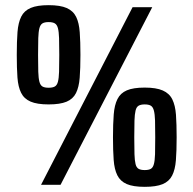

<svg xmlns="http://www.w3.org/2000/svg" viewBox="-20 -716 748 744"><path d="M139.1 0 493.7 -688H569.9L214.7 0ZM168.4 -311.4Q123.8 -311.4 98.5 -322.3Q73.3 -333.1 61.8 -356.3Q50.3 -379.4 47.6 -415.6Q45 -451.8 45 -503.4Q45 -555.5 47.8 -591.9Q50.7 -628.3 62.2 -651.5Q73.7 -674.6 99 -685.3Q124.2 -696 168.4 -696Q213.4 -696 238.6 -684.9Q263.8 -673.7 275.1 -650.6Q286.4 -627.5 289 -590.8Q291.7 -554.2 291.7 -503.4Q291.7 -451 288.8 -414.5Q285.9 -378.1 274.4 -355.2Q262.9 -332.3 237.7 -321.8Q212.5 -311.4 168.4 -311.4ZM168.4 -376Q183.9 -376 192.4 -380.8Q200.9 -385.6 204.5 -399.3Q208.1 -413 208.9 -437.9Q209.7 -462.8 209.7 -503Q209.7 -543.2 208.9 -568.1Q208.1 -593 204.5 -606.7Q200.9 -620.4 192.4 -625.4Q183.9 -630.4 168.4 -630.4Q152.8 -630.4 144.6 -625.4Q136.3 -620.4 132.7 -606.7Q129.1 -593 128.3 -568.1Q127.5 -543.2 127.5 -503Q127.5 -462.8 128.3 -437.9Q129.1 -413 132.7 -399.3Q136.3 -385.6 144.6 -380.8Q152.8 -376 168.4 -376ZM540.7 8Q496.1 8 471.1 -2.8Q446.1 -13.7 434.6 -36.8Q423.1 -60 420.5 -96.2Q417.8 -132.4 417.8 -184Q417.8 -236 420.7 -272.5Q423.5 -308.9 435.1 -332Q446.6 -355.2 471.5 -365.9Q496.5 -376.6 540.7 -376.6Q585.3 -376.6 610.7 -365.4Q636.2 -354.3 647.7 -331Q659.2 -307.6 661.9 -271.2Q664.5 -234.7 664.5 -184Q664.5 -131.5 661.6 -95.1Q658.8 -58.7 647 -35.7Q635.3 -12.8 610.1 -2.4Q584.8 8 540.7 8ZM540.7 -57Q556.2 -57 564.5 -61.8Q572.7 -66.6 576.3 -80.1Q580 -93.5 580.8 -118.4Q581.5 -143.3 581.5 -183.6Q581.5 -223.8 580.8 -248.7Q580 -273.6 576.3 -287.5Q572.7 -301.4 564.5 -306.4Q556.2 -311.4 540.7 -311.4Q525.7 -311.4 517.1 -306.4Q508.6 -301.4 505.3 -287.5Q501.9 -273.6 501.1 -248.7Q500.3 -223.8 500.3 -183.6Q500.3 -143.3 501.1 -118.4Q501.9 -93.5 505.3 -80.1Q508.6 -66.6 517.1 -61.8Q525.7 -57 540.7 -57Z"/></svg>

Font: Saira Thin Condensed
Style: Regular
Weight: 100
Width: 3
Version: Version 1.101